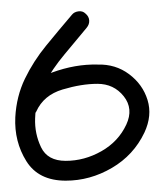

<svg xmlns="http://www.w3.org/2000/svg" viewBox="-20 -302 284 339"><path d="M131 -278Q137 -273 137.5 -266Q138 -259 133 -253Q114 -230 93.5 -205.5Q73 -181 58 -153.5Q43 -126 42 -93Q41 -66 52.5 -42Q64 -18 96 -18Q129 -18 159 -35Q189 -52 203 -82Q216 -110 198.5 -132Q181 -154 152 -154Q152 -154 152 -154Q152 -154 152 -154Q152 -154 152 -154Q152 -154 152 -154Q124 -154 90.5 -144Q57 -134 44 -105Q41 -99 34 -96.5Q27 -94 20 -97Q14 -100 11.5 -107Q9 -114 12 -121Q31 -159 72 -174Q113 -189 152 -188Q152 -188 152 -188Q152 -188 152 -188Q152 -188 152 -188Q152 -188 152 -188Q184 -189 208 -171Q232 -153 240.5 -125.5Q249 -98 235 -68Q216 -28 177.5 -5.5Q139 17 96 17Q48 17 26.5 -17.5Q5 -52 7 -95Q9 -132 24 -163Q39 -194 61.5 -221.5Q84 -249 107 -276Q111 -281 118.5 -282Q126 -283 131 -278Z"/></svg>

Font: FRB American Cursive Guidelines Arrows
Style: Italic
Weight: 400
Italic angle: -25°
Version: Version 2.0;Modular Font Editor K font №1